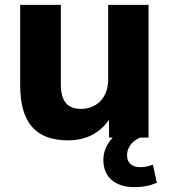

<svg xmlns="http://www.w3.org/2000/svg" viewBox="-20 -559 688 780"><path d="M525.4 201.2C560.5 201.2 585.4 196.8 617.2 183.6L601.1 109.9C582.5 117.2 566.9 120.1 548.3 120.1C517.1 120.1 496.1 102.5 496.1 72.3C496.1 43.5 513.2 15.6 548.8 0H583.5V-539.1H419.4V-235.8C419.4 -163.1 374 -116.7 309.1 -116.7C255.9 -116.7 227.1 -145 227.1 -216.8V-539.1H62V-212.9C62 -60.5 125 11.2 257.3 11.2C330.1 11.2 386.2 -19 422.9 -72.8V0H438C413.6 25.4 399.9 56.6 399.9 90.8C399.9 159.2 446.3 201.2 525.4 201.2Z"/></svg>

Font: Winston ExtraBold
Style: Regular
Weight: 800
Designer: Vernon Adams, Kim Jin-seong, David Berlow, Cristiano Sobral
Foundry: The Winston Project Authors
Version: Version 3.004